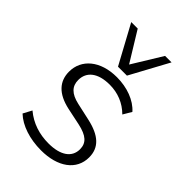

<svg xmlns="http://www.w3.org/2000/svg" viewBox="-224 -843 943 943"><g transform="rotate(45 247.0 -371.5)"><path d="M245 8C361 8 437 -47 437 -135C437 -203 393 -243 303 -263L213 -283C155 -296 130 -323 130 -366C130 -422 173 -459 256 -459C312 -459 363 -439 403 -399L429 -443C391 -486 326 -510 255 -510C140 -510 69 -448 69 -363C69 -296 110 -251 196 -232L286 -213C350 -199 377 -175 377 -131C377 -76 331 -42 247 -42C184 -42 126 -60 77 -101L53 -56C96 -15 167 8 245 8ZM222 -550H284L393 -751H348L253 -596L158 -751H113Z"/></g></svg>

Font: Poppy and Pepper Light
Style: Regular
Weight: 300
Designer: Thy Ha
Foundry: Thy Ha
Version: Version 0.001;Glyphs 3.2 (3227)